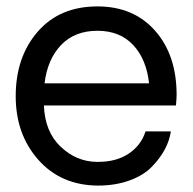

<svg xmlns="http://www.w3.org/2000/svg" viewBox="-20 -574 601 599"><path d="M531 -278Q531 -269 529 -245H117Q120 -163 169 -116.5Q218 -70 281 -69Q341 -68 380.5 -94Q420 -120 434 -164H513Q509 -136 494.5 -108.5Q480 -81 454 -54Q428 -27 384 -11Q340 5 285 5Q170 4 99.5 -75.5Q29 -155 29 -274Q29 -396 97.5 -475Q166 -554 284 -554Q397 -554 464 -478Q531 -402 531 -278ZM284 -478Q213 -478 170.5 -433.5Q128 -389 119 -314H445Q437 -389 395.5 -433.5Q354 -478 284 -478Z"/></svg>

Font: Oakes Grotesk
Style: Regular
Weight: 400
Designer: Samuel Oakes
Foundry: Samuel Oakes
Version: Version 1.000;PS 001.000;hotconv 1.0.88;makeotf.lib2.5.64775